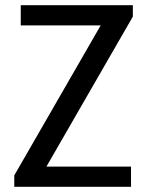

<svg xmlns="http://www.w3.org/2000/svg" viewBox="-20 -720 567 740"><path d="M35 0V-44L368 -622H60V-700H492V-656L159 -78H485V0Z"/></svg>

Font: Orienta
Style: Regular
Weight: 400
Designer: Eduardo Rodriguez Tunni
Foundry: Eduardo Rodriguez Tunni
Version: Version 1.002; ttfautohint (v1.8.4.7-5d5b);gftools[0.9.23]